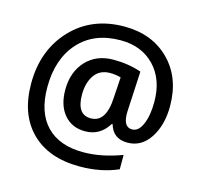

<svg xmlns="http://www.w3.org/2000/svg" viewBox="-113 -841 1093 1046"><g transform="rotate(15 433.0 -318.0)"><path d="M538.1 -187H533.2Q486.8 -110.8 401.9 -110.8Q327.6 -110.8 283.9 -162.4Q240.2 -213.9 240.2 -301.8Q240.2 -402.3 298.3 -465.1Q356.4 -527.8 453.1 -527.8Q537.6 -527.8 609.9 -502.9L598.1 -274.9Q594.7 -187 647 -187Q683.6 -187 704.8 -236.6Q726.1 -286.1 726.1 -362.8Q726.1 -489.7 653.8 -564.9Q581.5 -640.1 463.9 -640.1Q313.5 -640.1 227.8 -544.9Q142.1 -449.7 142.1 -290Q142.1 -147.9 214.6 -73Q287.1 2 421.9 2Q525.4 2 639.2 -41V40Q543.5 82 422.9 82Q248 82 149.9 -15.6Q51.8 -113.3 51.8 -287.1Q51.8 -474.6 166 -596.2Q280.3 -717.8 463.9 -717.8Q620.6 -717.8 717.8 -620.1Q814.9 -522.5 814.9 -361.8Q814.9 -255.9 767.6 -183.3Q720.2 -110.8 641.1 -110.8Q559.6 -110.8 538.1 -187ZM514.2 -444.8Q483.4 -453.1 453.1 -453.1Q395.5 -453.1 365.2 -410.2Q335 -367.2 335 -299.8Q335 -187 414.1 -187Q500.5 -187 506.8 -329.1Z"/></g></svg>

Font: Droid Sans TV
Style: Bold
Weight: 600
Version: Version 1.00